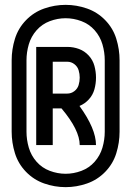

<svg xmlns="http://www.w3.org/2000/svg" viewBox="-20 -760 540 790"><path d="M250 10Q205 10 162 -5Q119 -20 87 -53Q55 -86 41.5 -129.5Q28 -173 28 -218V-512Q28 -557 41.5 -600.5Q55 -644 87 -677Q119 -710 162 -725Q205 -740 250 -740Q295 -740 338 -725Q381 -710 413 -677Q445 -644 458.5 -600.5Q472 -557 472 -512V-218Q472 -173 458.5 -129.5Q445 -86 413 -53Q381 -20 338 -5Q295 10 250 10ZM250 -45Q283 -45 315 -57Q347 -69 369.5 -94.5Q392 -120 401.5 -152.5Q411 -185 411 -218V-512Q411 -545 401.5 -577.5Q392 -610 369.5 -635.5Q347 -661 315 -673Q283 -685 250 -685Q217 -685 185 -673Q153 -661 130.5 -635.5Q108 -610 98.5 -577.5Q89 -545 89 -512V-218Q89 -185 98.5 -152.5Q108 -120 130.5 -94.5Q153 -69 185 -57Q217 -45 250 -45ZM129 -163V-567H257Q282 -567 305 -558.5Q328 -550 345 -531.5Q362 -513 368.5 -489Q375 -465 375 -440.5Q375 -416 368.5 -392.5Q362 -369 345.5 -351Q329 -333 307 -324Q375 -230 375 -163H308Q308 -225 233 -314H197V-163ZM257 -375Q273 -375 286 -385Q299 -395 303.5 -410Q308 -425 308 -440.5Q308 -456 303.5 -471Q299 -486 286 -496Q273 -506 257 -506H197V-375Z"/></svg>

Font: Iosevka SS08
Style: Regular
Weight: 400
Monospace: yes
Designer: Belleve Invis
Foundry: Belleve Invis
Version: 2.1.0; ttfautohint (v1.8.2)